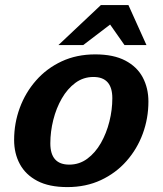

<svg xmlns="http://www.w3.org/2000/svg" viewBox="-20 -750 663 782"><path d="M368 -528.5Q442.5 -528.5 490.5 -503.2Q538.5 -478 561.5 -434.5Q584.5 -391 584.5 -336.5Q584.5 -268 561.5 -205.5Q538.5 -143 495.2 -94Q452 -45 391 -16.5Q330 12 254.5 12Q180 12 132 -13.2Q84 -38.5 60.8 -81.8Q37.5 -125 37.5 -180Q37.5 -248 60.5 -310.5Q83.5 -373 126.8 -422.2Q170 -471.5 231 -500Q292 -528.5 368 -528.5ZM262 -79.5Q303 -79.5 335.5 -103.5Q368 -127.5 390.8 -167.2Q413.5 -207 425.5 -254.8Q437.5 -302.5 437.5 -350Q437.5 -436.5 360.5 -436.5Q319.5 -436.5 287 -412.5Q254.5 -388.5 231.8 -349Q209 -309.5 197 -261.5Q185 -213.5 185 -166Q185 -79.5 262 -79.5ZM218 -566.5 391 -729.5H503L576.5 -566.5H487L428.5 -650L319 -566.5Z"/></svg>

Font: Newsreader Caption SemiBold
Style: Italic
Weight: 600
Italic angle: -17°
Designer: Hugues Gentile
Foundry: Production Type
Version: Version 1.001